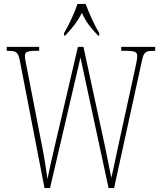

<svg xmlns="http://www.w3.org/2000/svg" viewBox="-20 -951 818 971"><path d="M304 -784V-771H310C346 -810 370 -838 394 -886C416 -838 439 -810 476 -771H482V-784C458 -822 430 -886 413 -931H372C357 -886 327 -822 304 -784ZM80 -646 205 0H233L387 -660L529 0H557L698 -645C708 -691 718 -694 762 -694H765V-714H593V-694H619C669 -694 674 -685 674 -666C674 -652 669 -631 661 -593L578 -213C566 -158 553 -92 543 -52C533 -100 524 -148 511 -210L402 -714H374L252 -191C240 -139 231 -100 220 -46C211 -104 208 -133 196 -195L119 -591C112 -629 106 -653 106 -666C106 -685 111 -694 161 -694H178V-714H14V-694H17C60 -694 71 -690 80 -646Z"/></svg>

Font: Noto Serif ExtraCondensed Thin
Style: Regular
Weight: 100
Width: 2
Designer: Monotype Design Team
Foundry: Monotype Imaging Inc.
Version: Version 2.013